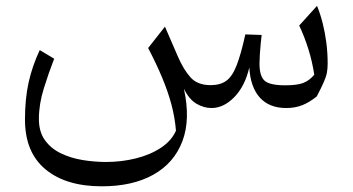

<svg xmlns="http://www.w3.org/2000/svg" viewBox="-20 -372 1234 672"><path d="M981.9 6.1Q1012.3 6.1 1037.4 -3.6Q1062.5 -13.4 1088.7 -34.6Q1105.5 -66.6 1113.6 -85.5Q1121.8 -104.4 1124.3 -118.4Q1126.8 -132.5 1126.8 -149.5Q1126.8 -186.9 1122.2 -222.5Q1117.6 -258 1109.4 -290.6Q1101.2 -323.2 1089.6 -351.6L1027.2 -282.6Q1045.5 -244 1059.1 -200.8Q1072.7 -157.7 1080 -110.5Q1062.7 -89.7 1040.9 -81.5Q1019.1 -73.4 978.7 -73.4Q924.5 -73.4 906.4 -89.3Q888.2 -105.1 888.2 -149.6Q888.2 -162.7 889.5 -182.2Q890.8 -201.7 892.6 -220.4Q894.3 -239 895.8 -249.6L838.7 -251.6Q823.1 -181 807.9 -142.5Q792.8 -104 771.7 -89Q750.6 -74 717.1 -74Q671.1 -74 646.6 -101.4Q622 -128.8 601.5 -176.7L557.3 -278.7L498.5 -203.9Q527.5 -148.4 547.7 -99.9Q567.9 -51.5 580 -6.3Q592 38.9 595.9 85.2Q580.5 120.7 543 145.3Q505.5 170 455.4 182.4Q405.3 194.9 351.4 194.9Q310.6 194.9 269 188.1Q227.4 181.2 193 164.6Q158.5 148 137.3 118.7Q116.1 89.4 116.1 44.1Q116.1 -6.7 133.2 -62Q150.3 -117.2 169.6 -166.5L119.1 -196.7Q92.7 -140.5 80 -82.9Q67.4 -25.4 67.4 46.7Q67.4 160.9 139 220.5Q210.6 280.1 336.3 280.1Q443.9 280.1 516.6 239.5Q589.3 198.8 618.3 122.4Q647.4 46.1 623.6 -61.4Q642.2 -23.7 667.9 -8.8Q693.6 6.1 720.3 6.1Q762.7 6.1 800 -32Q837.3 -70.1 852.5 -135.8Q856.7 -66.5 889.6 -30.2Q922.6 6.1 981.9 6.1Z"/></svg>

Font: Pinar-VF-FD
Style: Regular
Weight: 300
Designer: Amin Abedi
Version: Version 3.0